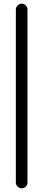

<svg xmlns="http://www.w3.org/2000/svg" viewBox="-20 -849 237 1041"><path d="M98.1 171.9Q85 171.9 75.4 162.6Q65.9 153.3 65.9 140.1V-796.9Q65.9 -809.6 75.7 -819.3Q85.4 -829.1 98.1 -829.1Q110.8 -829.1 119.9 -819.6Q128.9 -810.1 128.9 -796.9V140.1Q128.9 153.8 119.9 162.8Q110.8 171.9 98.1 171.9Z"/></svg>

Font: Comic Neue
Style: Regular
Weight: 400
Designer: Craig Rozynski
Foundry: Craig Rozynski
Version: Version 2.003;hotconv 1.0.109;makeotfexe 2.5.65596